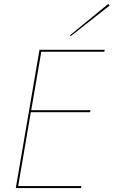

<svg xmlns="http://www.w3.org/2000/svg" viewBox="-20 -952 575 972"><path d="M136 -384H436L438 -394H138L189 -690H508L510 -700H191H182H180L60 0H62H70H390L392 -10H72ZM535 -924 528 -932 335 -774 338 -769Z"/></svg>

Font: Jost* 200 Hairline Italic
Style: Italic
Weight: 100
Italic angle: -10°
Version: Version 3.200; ttfautohint (v0.97) -l 8 -r 50 -G 200 -x 14 -